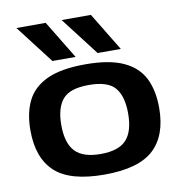

<svg xmlns="http://www.w3.org/2000/svg" viewBox="-87 -871 908 962"><g transform="rotate(-10 367.0 -390.0)"><path d="M40 -272Q40 -361 71 -423Q102 -485 173.5 -518Q245 -551 368 -551Q490 -551 561.5 -518Q633 -485 664 -423Q695 -361 695 -272Q695 -132 618.5 -61Q542 10 368 10Q193 10 116.5 -61Q40 -132 40 -272ZM197 -272Q197 -180 237 -137.5Q277 -95 367 -95Q458 -95 497.5 -137.5Q537 -180 537 -272Q537 -359 500.5 -402.5Q464 -446 367 -446Q271 -446 234 -402.5Q197 -359 197 -272ZM209 -596 60 -790H209L327 -596ZM439 -596 290 -790H439L557 -596Z"/></g></svg>

Font: Georama Extended SemiBold
Style: Regular
Weight: 600
Width: 7
Designer: Jean-Baptiste Levee
Foundry: Production Type
Version: Version 1.000